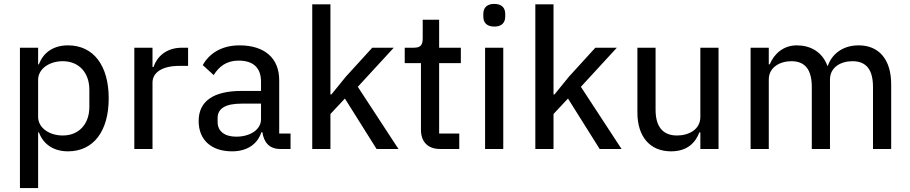

<svg xmlns="http://www.w3.org/2000/svg" viewBox="-20 -762 4654 982"><path d="M82 200H175V-85H179C203 -21 257 12 328 12C458 12 536 -91 536 -259C536 -427 458 -530 328 -530C257 -530 203 -497 179 -433H175V-518H82ZM301 -69C231 -69 175 -109 175 -164V-354C175 -409 231 -449 301 -449C384 -449 437 -390 437 -303V-215C437 -128 384 -69 301 -69Z M760 0V-340C760 -391 810 -425 896 -425H942V-518H911C828 -518 782 -470 765 -419H760V-518H667V0Z M1466 0V-79H1408V-352C1408 -464 1334 -530 1205 -530C1109 -530 1048 -485 1017 -429L1073 -378C1100 -422 1139 -452 1200 -452C1278 -452 1315 -413 1315 -344V-297H1217C1069 -297 996 -243 996 -143C996 -48 1059 12 1167 12C1241 12 1296 -22 1317 -86H1322C1329 -36 1356 0 1413 0ZM1188 -63C1130 -63 1093 -90 1093 -138V-158C1093 -206 1131 -232 1216 -232H1315V-152C1315 -100 1261 -63 1188 -63Z M1577 0H1670V-179L1744 -258L1906 0H2018L1810 -318L1994 -518H1884L1749 -370L1675 -279H1670V-740H1577Z M2329 0V-79H2226V-439H2337V-518H2226V-661H2142V-566C2142 -531 2131 -518 2096 -518H2050V-439H2133V-98C2133 -38 2167 0 2231 0Z M2508 -626C2547 -626 2564 -647 2564 -677V-691C2564 -721 2547 -742 2508 -742C2469 -742 2452 -721 2452 -691V-677C2452 -647 2469 -626 2508 -626ZM2461 0H2554V-518H2461Z M2718 0H2811V-179L2885 -258L3047 0H3159L2951 -318L3135 -518H3025L2890 -370L2816 -279H2811V-740H2718Z M3562 0H3655V-518H3562V-164C3562 -99 3502 -69 3443 -69C3370 -69 3333 -114 3333 -201V-518H3240V-187C3240 -61 3306 12 3412 12C3498 12 3538 -35 3557 -85H3562Z M3912 0V-355C3912 -418 3969 -449 4028 -449C4099 -449 4132 -404 4132 -317V0H4225V-355C4225 -418 4280 -449 4340 -449C4412 -449 4445 -404 4445 -317V0H4538V-331C4538 -457 4476 -530 4372 -530C4285 -530 4233 -481 4214 -425H4212C4185 -498 4124 -530 4055 -530C3986 -530 3939 -486 3917 -433H3912V-518H3819V0Z"/></svg>

Font: IBM Plex Arabic Text
Style: Regular
Weight: 450
Designer: Mike Abbink, Paul van der Laan, Pieter van Rosmalen, Wael Morcos, Khajak Apelian
Foundry: Bold Monday
Version: Version 1.0